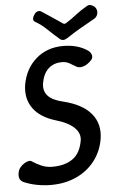

<svg xmlns="http://www.w3.org/2000/svg" viewBox="-76 -910 582 960"><g transform="rotate(-5 215.0 -430.0)"><path d="M408 -200Q398 -137 361.5 -89.5Q325 -42 268.5 -16Q212 10 141 10Q106 10 71.5 3.5Q37 -3 6 -16Q-11 -24 -15 -37.5Q-19 -51 -15 -67Q-13 -79 -4.5 -90Q4 -101 15.5 -108.5Q27 -116 37.5 -118.5Q48 -121 55 -116Q77 -101 102 -90.5Q127 -80 155 -80Q220 -80 259 -108.5Q298 -137 308 -200Q313 -235 283.5 -263.5Q254 -292 192 -310Q115 -333 80 -382Q45 -431 55 -499Q69 -580 124.5 -628.5Q180 -677 261 -677Q335 -677 385 -642Q399 -631 401.5 -616Q404 -601 387 -587L381 -582Q366 -569 347 -565Q328 -561 314 -571Q301 -579 285 -588Q269 -597 248 -597Q206 -597 179.5 -572Q153 -547 145 -500Q139 -461 162 -436.5Q185 -412 237 -400Q332 -377 375.5 -325.5Q419 -274 408 -200ZM443 -847Q447 -840 446.5 -830.5Q446 -821 441.5 -812.5Q437 -804 428 -799Q385 -775 353 -756.5Q321 -738 285 -714Q274 -707 264.5 -707Q255 -707 247 -714Q219 -738 190.5 -765.5Q162 -793 133 -809Q122 -815 123.5 -826Q125 -837 133 -847V-848Q141 -859 151.5 -861Q162 -863 171 -856Q197 -839 221.5 -822.5Q246 -806 271 -789Q275 -787 278 -787Q281 -787 285 -789Q314 -807 340.5 -828Q367 -849 398 -866Q409 -873 423.5 -866Q438 -859 443 -848Z"/></g></svg>

Font: Winky Sans
Style: Italic
Weight: 400
Italic angle: -8.97852°
Designer: Simon Atzbach
Foundry: typofactur
Version: Version 1.205